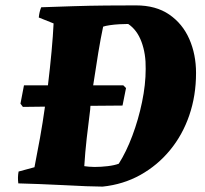

<svg xmlns="http://www.w3.org/2000/svg" viewBox="-20 -681 761 713"><path d="M361 12Q339 12 300 10.5Q261 9 215.5 6.5Q170 4 125.5 2.5Q81 1 48 0Q45 -23 49 -44L108 -60Q118 -110 128.5 -168.5Q139 -227 147 -285Q105 -285 65 -284L56 -296L69 -364H158Q166 -430 171.5 -490Q177 -550 179 -594L124 -616Q126 -637 133 -654Q189 -656 251.5 -658Q314 -660 374.5 -660.5Q435 -661 485 -661Q559 -661 608.5 -627Q658 -593 683 -536Q708 -479 708 -410Q708 -326 683 -253Q658 -180 611.5 -123.5Q565 -67 501.5 -31.5Q438 4 361 12ZM331 -61Q355 -61 380 -64Q405 -67 421 -73Q449 -117 471.5 -177Q494 -237 507.5 -302Q521 -367 521 -425Q522 -481 505.5 -525.5Q489 -570 456 -592Q443 -592 424 -591Q405 -590 388 -587.5Q371 -585 363 -582Q354 -540 345 -485.5Q336 -431 326 -364H438L448 -354L435 -289Q382 -289 316 -288Q316 -286 315.5 -284Q315 -282 315 -275Q308 -221 302 -167.5Q296 -114 293 -64Q300 -63 310 -62Q320 -61 331 -61Z"/></svg>

Font: Labrada ExtraBold
Style: Italic
Weight: 800
Italic angle: -7°
Designer: Mercedes Jáuregui
Foundry: Omnibus-Type Team
Version: Version 1.000; ttfautohint (v1.8.4.7-5d5b)